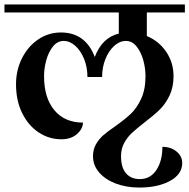

<svg xmlns="http://www.w3.org/2000/svg" viewBox="-32 -620 851 863"><path d="M628 -564V-458Q683 -435 715.5 -386.5Q748 -338 748 -278Q748 -228 730 -190.5Q712 -153 686 -127.5Q660 -102 618 -70Q582 -42 561 -22.5Q540 -3 526 23Q512 49 512 82Q512 133 534.5 159Q557 185 596 185Q644 185 671 144Q698 103 698 40Q736 40 761.5 61Q787 82 787 113Q787 163 732.5 193Q678 223 594 223Q536 223 488.5 205Q441 187 413.5 155Q386 123 386 82Q386 52 399 29Q412 6 431 -11Q450 -28 484 -51Q529 -83 556 -108.5Q583 -134 602.5 -176Q622 -218 622 -278Q622 -313 612 -349.5Q602 -386 582 -411Q562 -436 534 -436Q506 -436 481.5 -414Q457 -392 442 -355Q427 -318 427 -274H361Q361 -318 346 -355Q331 -392 306.5 -414Q282 -436 254 -436Q226 -436 206 -411Q186 -386 176 -349.5Q166 -313 166 -278Q166 -180 212.5 -124.5Q259 -69 341 -69Q340 -40 313.5 -17Q287 6 244 6Q188 6 141.5 -25Q95 -56 67.5 -112Q40 -168 40 -241Q40 -305 67 -358.5Q94 -412 140 -443Q186 -474 242 -474Q352 -474 394 -364Q427 -451 502 -469V-564H-12V-600H799V-564Z"/></svg>

Font: Arya
Style: Bold
Weight: 700
Designer: Eduardo Rodriguez Tunni, Modular Infotech
Foundry: Eduardo Rodriguez Tunni, Modular Infotech
Version: Version 1.002